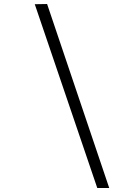

<svg xmlns="http://www.w3.org/2000/svg" viewBox="-20 -812 665 957"><path d="M153.3 -791 214.8 -792 524.4 125H464.8Z"/></svg>

Font: okolaks
Style: BoldItalic
Weight: 600
Width: 8
Italic angle: -8°
Version: Version 000.6.0